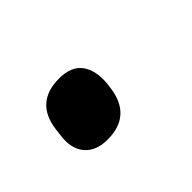

<svg xmlns="http://www.w3.org/2000/svg" viewBox="-39 -535 235 235"><g transform="rotate(-45 79.0 -417.5)"><path d="M51 -370Q31 -370 21 -382Q11 -394 14 -415L15 -423Q20 -465 62 -465Q83 -465 92 -452.5Q101 -440 99 -419L98 -411Q92 -370 51 -370Z"/></g></svg>

Font: Sofia Sans Extra Condensed
Style: Italic
Weight: 400
Italic angle: -9°
Designer: Botio Nikoltchev, Ani Petrova
Foundry: lettersoup
Version: Version 4.101; ttfautohint (v1.8.4.7-5d5b)